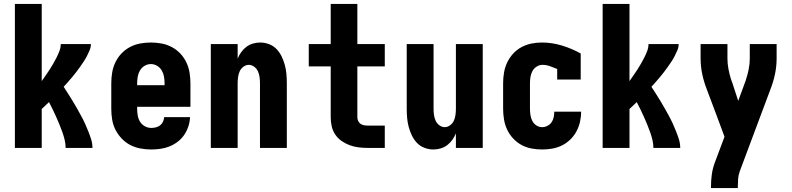

<svg xmlns="http://www.w3.org/2000/svg" viewBox="-20 -755 4040 980"><path d="M56 0V-735H193V-341Q203 -356 213.5 -370.5Q224 -385 233.5 -400Q243 -415 252 -430.5Q261 -446 269 -462Q277 -478 283.5 -495Q290 -512 290 -530H444Q444 -514 437.5 -498.5Q431 -483 423.5 -468.5Q416 -454 407 -440.5Q398 -427 388.5 -413.5Q379 -400 369 -387Q359 -374 348.5 -361.5Q338 -349 327 -336.5Q316 -324 305 -312Q317 -294 328.5 -275.5Q340 -257 351.5 -238.5Q363 -220 373.5 -201Q384 -182 394.5 -163Q405 -144 414 -124Q423 -104 431 -84Q439 -64 445.5 -43Q452 -22 452 0H315Q315 -21 310 -41.5Q305 -62 298 -81.5Q291 -101 283 -120.5Q275 -140 266.5 -159Q258 -178 249 -196.5Q240 -215 230 -234Q221 -225 211.5 -216Q202 -207 193 -199V0Z M752 8Q725 8 697.5 3Q670 -2 645.5 -14.5Q621 -27 601.5 -47.5Q582 -68 569.5 -92.5Q557 -117 552.5 -144.5Q548 -172 548 -200V-330Q548 -357 552.5 -384.5Q557 -412 569 -437Q581 -462 600 -482Q619 -502 643.5 -515Q668 -528 695.5 -533Q723 -538 750 -538Q777 -538 804.5 -533Q832 -528 856.5 -515Q881 -502 900 -482Q919 -462 931 -437Q943 -412 947.5 -384.5Q952 -357 952 -330V-210H680V-200Q680 -183 683 -165.5Q686 -148 695 -133.5Q704 -119 719.5 -110.5Q735 -102 752 -102Q764 -102 776 -105Q788 -108 797.5 -115.5Q807 -123 812 -134Q817 -145 818 -157H950Q949 -133 941.5 -110Q934 -87 920.5 -67Q907 -47 887.5 -32Q868 -17 846 -8Q824 1 800 4.5Q776 8 752 8ZM680 -320H820V-330Q820 -347 817 -364Q814 -381 805.5 -395.5Q797 -410 782 -419Q767 -428 750 -428Q733 -428 718 -419Q703 -410 694.5 -395.5Q686 -381 683 -364Q680 -347 680 -330Z M1056 0V-530H1193V-456Q1200 -473 1211 -488.5Q1222 -504 1237 -515.5Q1252 -527 1270.5 -532.5Q1289 -538 1308 -538Q1331 -538 1353.5 -529.5Q1376 -521 1392 -504Q1408 -487 1418 -466Q1428 -445 1434 -422.5Q1440 -400 1442 -376.5Q1444 -353 1444 -330V0H1307V-330Q1307 -345 1305 -360.5Q1303 -376 1297 -390Q1291 -404 1278 -414Q1265 -424 1250 -424Q1235 -424 1222 -414Q1209 -404 1203 -390Q1197 -376 1195 -360.5Q1193 -345 1193 -330V0Z M1856 0Q1833 0 1809.5 -3Q1786 -6 1764.5 -14Q1743 -22 1723.5 -35.5Q1704 -49 1691 -68.5Q1678 -88 1673 -111Q1668 -134 1668 -157V-416H1556V-530H1668V-735H1804V-530H1944V-416H1804V-157Q1804 -147 1808 -138Q1812 -129 1819.5 -123.5Q1827 -118 1836.5 -116Q1846 -114 1856 -114H1944V0Z M2192 8Q2169 8 2146.5 -0.5Q2124 -9 2108 -26Q2092 -43 2082 -64Q2072 -85 2066 -107.5Q2060 -130 2058 -153.5Q2056 -177 2056 -200V-530H2193V-200Q2193 -185 2195 -169.5Q2197 -154 2203 -140Q2209 -126 2222 -116Q2235 -106 2250 -106Q2265 -106 2278 -116Q2291 -126 2297 -140Q2303 -154 2305 -169.5Q2307 -185 2307 -200V-530H2444V0H2307V-74Q2300 -57 2289 -41.5Q2278 -26 2263 -14.5Q2248 -3 2229.5 2.5Q2211 8 2192 8Z M2747 8Q2720 8 2693 3Q2666 -2 2642 -15Q2618 -28 2599 -48.5Q2580 -69 2568.5 -93.5Q2557 -118 2552.5 -145.5Q2548 -173 2548 -200V-330Q2548 -357 2552.5 -384Q2557 -411 2568.5 -435.5Q2580 -460 2598.5 -480.5Q2617 -501 2641 -514Q2665 -527 2691.5 -532.5Q2718 -538 2745 -538Q2798 -538 2848.5 -522.5Q2899 -507 2944 -482V-349H2824V-403Q2806 -410 2787.5 -417Q2769 -424 2749 -424Q2733 -424 2719 -415Q2705 -406 2697.5 -392Q2690 -378 2687.5 -362Q2685 -346 2685 -330V-200Q2685 -184 2687.5 -168Q2690 -152 2697 -138Q2704 -124 2717.5 -115Q2731 -106 2747 -106Q2761 -106 2774 -112.5Q2787 -119 2795 -130.5Q2803 -142 2806 -156Q2809 -170 2809 -184Q2809 -184 2809 -184.5Q2809 -185 2809 -185H2946Q2946 -185 2946 -184.5Q2946 -184 2946 -183Q2946 -157 2940 -131.5Q2934 -106 2921.5 -83Q2909 -60 2890 -42Q2871 -24 2848 -12.5Q2825 -1 2799 3.5Q2773 8 2747 8Z M3056 0V-735H3193V-341Q3203 -356 3213.5 -370.5Q3224 -385 3233.5 -400Q3243 -415 3252 -430.5Q3261 -446 3269 -462Q3277 -478 3283.5 -495Q3290 -512 3290 -530H3444Q3444 -514 3437.5 -498.5Q3431 -483 3423.5 -468.5Q3416 -454 3407 -440.5Q3398 -427 3388.5 -413.5Q3379 -400 3369 -387Q3359 -374 3348.5 -361.5Q3338 -349 3327 -336.5Q3316 -324 3305 -312Q3317 -294 3328.5 -275.5Q3340 -257 3351.5 -238.5Q3363 -220 3373.5 -201Q3384 -182 3394.5 -163Q3405 -144 3414 -124Q3423 -104 3431 -84Q3439 -64 3445.5 -43Q3452 -22 3452 0H3315Q3315 -21 3310 -41.5Q3305 -62 3298 -81.5Q3291 -101 3283 -120.5Q3275 -140 3266.5 -159Q3258 -178 3249 -196.5Q3240 -215 3230 -234Q3221 -225 3211.5 -216Q3202 -207 3193 -199V0Z M3609 205V198Q3609 167 3613 137Q3617 107 3627 79L3678 -57L3644 -149L3588 -298Q3573 -336 3564.5 -376Q3556 -416 3556 -457V-530H3693V-457Q3693 -430 3698 -403.5Q3703 -377 3711 -351Q3712 -349 3712.5 -347Q3713 -345 3714 -343V-342Q3715 -341 3715.5 -339Q3716 -337 3717 -335L3748 -240L3784 -338Q3785 -340 3785.5 -342Q3786 -344 3787 -346V-347Q3796 -374 3801.5 -401.5Q3807 -429 3807 -457V-530H3944V-457Q3944 -416 3935.5 -376Q3927 -336 3912 -298L3756 119Q3749 138 3747.5 158Q3746 178 3746 198V205Z"/></svg>

Font: iosevka_custom_sans_ss08 Heavy
Style: Regular
Weight: 900
Designer: Belleve Invis
Foundry: Belleve Invis
Version: Version 10.3.0; ttfautohint (v1.8.3)